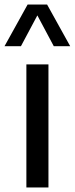

<svg xmlns="http://www.w3.org/2000/svg" viewBox="-51 -828 330 848"><path d="M65.5 0V-543.5H163V0ZM-31 -624 71 -808H157L259 -624H186.5L114 -760L41.5 -624Z"/></svg>

Font: Encode Sans Semi Condensed Medium
Style: Regular
Weight: 500
Width: 4
Designer: Multiple Designers
Foundry: Impallari Type
Version: Version 3.000; ttfautohint (v1.8.3) -l 8 -r 50 -G 200 -x 14 